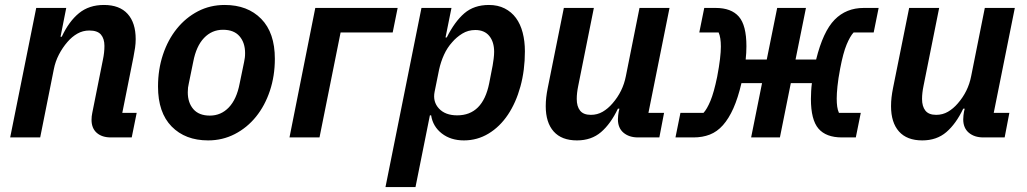

<svg xmlns="http://www.w3.org/2000/svg" viewBox="-20 -554 4141 774"><path d="M21 0 126 -522H247L224 -406H229Q258 -468 298.5 -501Q339 -534 399 -534Q462 -534 494.5 -498Q527 -462 527 -396Q527 -379 524.5 -361.5Q522 -344 518 -324L473 -99H531L511 0H427Q391 0 370 -18.5Q349 -37 349 -71Q349 -85 352 -99L395 -314Q401 -342 401 -369Q401 -398 387 -414.5Q373 -431 340 -431Q314 -431 292 -418.5Q270 -406 252 -385Q232 -362 217.5 -334Q203 -306 197 -275L142 0Z M819 12Q727 12 672 -44Q617 -100 617 -205Q617 -274 637 -334Q657 -394 693 -438.5Q729 -483 778 -508.5Q827 -534 886 -534Q978 -534 1033 -478Q1088 -422 1088 -317Q1088 -248 1068 -188Q1048 -128 1012 -83.5Q976 -39 926.5 -13.5Q877 12 819 12ZM826 -88Q871 -88 902.5 -121Q934 -154 946 -217L964 -304Q966 -314 967 -321.5Q968 -329 968 -340Q968 -382 945.5 -408Q923 -434 879 -434Q834 -434 802.5 -401Q771 -368 759 -305L741 -217Q739 -209 738 -201Q737 -193 737 -182Q737 -140 759.5 -114Q782 -88 826 -88Z M1251 -522H1583L1563 -423H1353L1268 0H1147Z M1679 -522H1800L1776 -403H1781Q1813 -467 1852 -500.5Q1891 -534 1951 -534Q1987 -534 2014.5 -520Q2042 -506 2060 -481.5Q2078 -457 2087 -422.5Q2096 -388 2096 -347Q2096 -271 2078 -205.5Q2060 -140 2027.5 -91.5Q1995 -43 1949.5 -15.5Q1904 12 1850 12Q1797 12 1761 -16Q1725 -44 1718 -89H1713L1655 200H1534ZM1823 -89Q1926 -89 1952 -218L1966 -290Q1968 -301 1970 -317Q1972 -333 1972 -345Q1972 -385 1952.5 -409Q1933 -433 1896 -433Q1867 -433 1843.5 -418.5Q1820 -404 1803 -384Q1783 -362 1770 -333.5Q1757 -305 1750 -273L1732 -184Q1724 -144 1749.5 -116.5Q1775 -89 1823 -89Z M2374 -522 2311 -208Q2305 -179 2305 -155Q2305 -125 2318.5 -108Q2332 -91 2362 -91Q2388 -91 2409.5 -103.5Q2431 -116 2449 -137Q2491 -185 2503 -247L2558 -522H2679L2594 -99H2657L2638 0H2552Q2516 0 2493.5 -19Q2471 -38 2471 -73Q2471 -81 2472 -89Q2473 -97 2474 -103L2477 -116H2471Q2442 -55 2403 -21.5Q2364 12 2306 12Q2244 12 2212 -24Q2180 -60 2180 -126Q2180 -144 2182 -161.5Q2184 -179 2188 -199L2253 -522Z M2723 -99H2816Q2830 -114 2844 -147.5Q2858 -181 2871 -244Q2879 -286 2882.5 -316Q2886 -346 2886 -366Q2886 -403 2877 -423H2799L2819 -522H2865Q2928 -522 2958.5 -487Q2989 -452 2989 -368Q2989 -341 2986 -314H3071L3113 -522H3229L3187 -314H3270Q3298 -427 3344.5 -474.5Q3391 -522 3462 -522H3522L3502 -423H3421Q3407 -408 3393 -374.5Q3379 -341 3367 -278Q3359 -236 3356 -206Q3353 -176 3353 -157Q3353 -138 3355 -124Q3357 -110 3362 -99H3450L3430 0H3374Q3310 0 3279.5 -35.5Q3249 -71 3249 -155Q3249 -169 3250 -187Q3251 -205 3253 -219H3168L3124 0H3008L3052 -219H2969Q2955 -159 2936.5 -117.5Q2918 -76 2894.5 -49.5Q2871 -23 2841.5 -11.5Q2812 0 2776 0H2703Z M3766 -522 3703 -208Q3697 -179 3697 -155Q3697 -125 3710.5 -108Q3724 -91 3754 -91Q3780 -91 3801.5 -103.5Q3823 -116 3841 -137Q3883 -185 3895 -247L3950 -522H4071L3986 -99H4049L4030 0H3944Q3908 0 3885.5 -19Q3863 -38 3863 -73Q3863 -81 3864 -89Q3865 -97 3866 -103L3869 -116H3863Q3834 -55 3795 -21.5Q3756 12 3698 12Q3636 12 3604 -24Q3572 -60 3572 -126Q3572 -144 3574 -161.5Q3576 -179 3580 -199L3645 -522Z"/></svg>

Font: IBM Plex Sans SmBld
Style: Italic
Weight: 600
Italic angle: -11°
Designer: Mike Abbink, Paul van der Laan, Pieter van Rosmalen
Foundry: Bold Monday
Version: Version 3.005